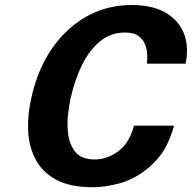

<svg xmlns="http://www.w3.org/2000/svg" viewBox="-20 -747 783 783"><path d="M737.3 -487.3H579.1V-490.2Q581.1 -502 580.6 -522Q580.1 -542 572.8 -563Q565.4 -584 546.4 -599.1Q527.3 -614.3 489.3 -614.3Q431.6 -614.3 387.7 -578.1Q343.8 -542 314 -481Q284.2 -419.9 267.6 -344.7Q263.7 -327.1 258.3 -288.1Q252.9 -249 257.3 -205.1Q261.7 -161.1 286.1 -128.9Q310.5 -96.7 367.2 -96.7Q416 -96.7 461.4 -129.4Q506.8 -162.1 526.4 -234.4H689.5Q681.6 -201.2 660.2 -155.8Q638.7 -110.4 587.9 -64.5Q528.3 -15.6 468.3 0.5Q408.2 16.6 359.4 16.6Q265.6 16.6 209 -14.2Q152.3 -44.9 125 -97.2Q97.7 -149.4 94.7 -213.9Q91.8 -278.3 107.4 -345.7Q145.5 -520.5 256.3 -623.5Q367.2 -726.6 518.6 -726.6Q637.7 -726.6 697.8 -661.6Q757.8 -596.7 737.3 -487.3Z"/></svg>

Font: FreeUniversal
Style: BoldItalic
Weight: 700
Italic angle: -11°
Version: Version 1.001 March 22, 2017